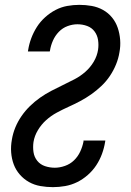

<svg xmlns="http://www.w3.org/2000/svg" viewBox="-20 -763 540 791"><path d="M198 8Q172 8 146.5 3.5Q121 -1 99.5 -13Q78 -25 61.5 -44Q45 -63 36.5 -86Q28 -109 26 -135Q24 -161 29 -188Q33 -213 43 -237.5Q53 -262 68.5 -284.5Q84 -307 103.5 -326Q123 -345 145 -360.5Q167 -376 191 -388.5Q215 -401 239 -412.5Q263 -424 287 -436.5Q311 -449 331.5 -467Q352 -485 366 -508.5Q380 -532 384 -558Q387 -578 384 -598Q381 -618 369.5 -633.5Q358 -649 339 -656Q320 -663 299 -663Q279 -663 258.5 -655.5Q238 -648 222.5 -632Q207 -616 198 -595.5Q189 -575 186 -555L185 -551H95L96 -557Q100 -582 109 -606Q118 -630 132 -652Q146 -674 166 -692Q186 -710 209 -722Q232 -734 257 -738.5Q282 -743 307 -743Q333 -743 358 -738.5Q383 -734 404.5 -722Q426 -710 441.5 -691Q457 -672 465 -648.5Q473 -625 475 -599Q477 -573 472 -547Q468 -522 458 -497.5Q448 -473 433 -450.5Q418 -428 398 -409Q378 -390 356 -374.5Q334 -359 310.5 -346.5Q287 -334 262.5 -323Q238 -312 214 -299Q190 -286 170 -268Q150 -250 136 -226.5Q122 -203 118 -178Q115 -157 118 -136.5Q121 -116 133.5 -100.5Q146 -85 165.5 -78.5Q185 -72 206 -72Q226 -72 247.5 -79.5Q269 -87 285 -102.5Q301 -118 310.5 -138.5Q320 -159 324 -180V-184H414L413 -178Q409 -153 400 -128.5Q391 -104 376.5 -82Q362 -60 341.5 -42Q321 -24 297.5 -12.5Q274 -1 248.5 3.5Q223 8 198 8Z"/></svg>

Font: Iosevka Term Curly Md Obl
Style: Regular
Weight: 500
Italic angle: -9°
Designer: Belleve Invis
Foundry: Belleve Invis
Version: Version 32.3.0